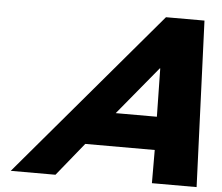

<svg xmlns="http://www.w3.org/2000/svg" viewBox="-56 -888 1098 951"><g transform="rotate(5 493.5 -412.5)"><path d="M922.5 -825H731.1L31.5 0H253.7L387.5 -165H732.9L733.3 0H955.5ZM729.1 -330H524.5L722.7 -570H724.9Z"/></g></svg>

Font: Hussar
Style: BdWideOblFour
Weight: 700
Foundry: Cannot Into Space Fonts
Version: Version 2.00